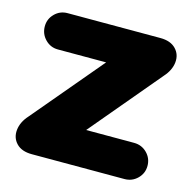

<svg xmlns="http://www.w3.org/2000/svg" viewBox="-82 -599 683 681"><g transform="rotate(15 259.0 -258.0)"><path d="M19 -450.2Q19 -477.5 38.3 -496.8Q57.6 -516.1 85 -516.1H425.8Q463.4 -516.1 482.9 -495.8Q502.4 -475.6 499.3 -446Q496.1 -416.5 472.2 -390.1L255.9 -132.8H432.1Q460 -132.8 479.5 -113.3Q499 -93.8 499 -65.9Q499 -38.6 479.5 -19.3Q460 0 432.1 0H91.8Q54.2 0 34.9 -20.3Q15.6 -40.5 18.8 -70.1Q22 -99.6 45.9 -126L262.2 -382.8H85Q57.6 -382.8 38.3 -402.6Q19 -422.4 19 -450.2Z"/></g></svg>

Font: LT Saeada
Style: Bold
Weight: 700
Designer: Daniel Lyons
Foundry: LyonsType
Version: Version 1.001